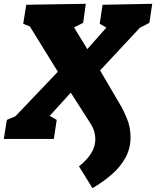

<svg xmlns="http://www.w3.org/2000/svg" viewBox="-44 -730 820 1009"><path d="M442 259 371 144Q412 112 434.5 76.5Q457 41 457 1Q457 -18 451 -39Q445 -60 431 -82L328 -243L217 -121L254 -100L239 0H-24L-8 -100L37 -119L260 -353L113 -591L78 -605L94 -705L407 -710L393 -610L345 -586L415 -472L515 -585L480 -605L495 -705L756 -710L741 -610L691 -584L482 -360L588 -179Q604 -153 623 -107.5Q642 -62 642 -8Q642 50 615.5 98.5Q589 147 543.5 186.5Q498 226 442 259Z"/></svg>

Font: Bitter Black
Style: Italic
Weight: 900
Italic angle: -9°
Designer: Sol Matas, and Bitter project Authors
Foundry: Sol Matas
Version: Version 2.001